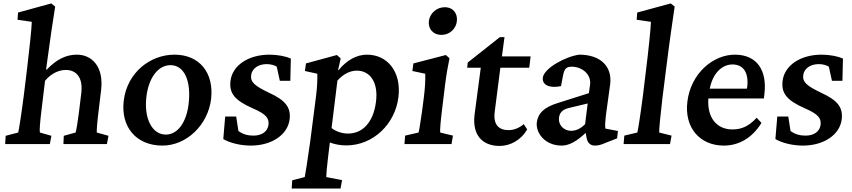

<svg xmlns="http://www.w3.org/2000/svg" viewBox="-20 -838 4954 1117"><path d="M10 0H270L279 -48L212 -67C209 -79 213 -128 221 -194L242 -368C276 -409 320 -431 363 -431C420 -431 464 -392 453 -297L439 -183C432 -127 425 -85 420 -67L351 -48L349 0H602L611 -48L543 -67C542 -81 546 -133 553 -187L568 -312C585 -449 516 -520 427 -520C365 -520 309 -493 252 -433L248 -434C274 -623 285 -703 301 -800L278 -818L85 -765L82 -723L165 -711C164 -671 149 -533 136 -426L118 -279C104 -170 91 -89 86 -67L13 -48Z M925 9C1064 9 1189 -109 1208 -261C1226 -414 1141 -520 995 -520C855 -520 720 -417 700 -253C681 -99 773 9 925 9ZM832 -278C846 -388 901 -459 972 -459C1052 -459 1094 -367 1077 -231C1064 -125 1013 -55 945 -55C865 -55 816 -148 832 -278Z M1439 9C1561 9 1654 -54 1665 -144C1673 -212 1642 -254 1546 -298C1463 -338 1436 -359 1441 -401C1446 -439 1482 -465 1532 -465C1554 -465 1576 -459 1590 -450L1608 -368H1669L1672 -497C1643 -511 1593 -520 1548 -520C1424 -520 1332 -457 1321 -368C1312 -295 1346 -254 1450 -208C1529 -174 1546 -150 1542 -112C1537 -73 1504 -49 1454 -49C1421 -49 1393 -57 1367 -76L1354 -160H1290L1279 -29C1318 -6 1380 9 1439 9Z M1677 259H1961L1970 210L1878 192C1878 176 1882 130 1889 73L1899 -9C1927 2 1963 8 1994 8C2152 8 2279 -117 2298 -273C2316 -422 2233 -520 2115 -520C2055 -520 1997 -488 1950 -430L1947 -431L1962 -498L1940 -518L1760 -469L1754 -425L1826 -409C1827 -374 1825 -329 1819 -282L1785 -17C1769 99 1756 176 1753 192L1680 211ZM1909 -93 1943 -369C1976 -406 2015 -427 2056 -427C2132 -427 2183 -360 2167 -243C2151 -123 2087 -61 2005 -61C1968 -61 1933 -74 1909 -93Z M2333 0H2607L2615 -49L2541 -67C2539 -79 2543 -131 2551 -194L2569 -342C2577 -405 2585 -450 2595 -499L2574 -518L2385 -469L2379 -425L2454 -409C2455 -374 2453 -328 2446 -273L2435 -188C2424 -112 2418 -76 2415 -67L2337 -49ZM2475 -715C2470 -671 2499 -635 2548 -635C2597 -635 2633 -671 2638 -715C2643 -759 2617 -796 2567 -796C2519 -796 2480 -759 2475 -715Z M3047 -85 3027 -116C3002 -94 2970 -81 2939 -81C2880 -81 2849 -114 2858 -187L2891 -444H3059L3067 -510H2900L2915 -622H2888L2701 -474L2698 -444H2777L2741 -172C2726 -50 2788 11 2887 11C2950 11 3013 -25 3047 -85Z M3248 9C3291 9 3337 -17 3387 -65L3393 -34C3399 -6 3415 9 3441 9C3457 9 3478 5 3503 -7L3570 -33L3575 -76L3502 -90C3499 -105 3501 -132 3505 -168L3530 -349C3542 -453 3472 -520 3350 -520C3272 -510 3145 -442 3138 -386C3133 -343 3178 -323 3244 -337L3255 -396C3263 -438 3274 -450 3306 -450C3369 -450 3420 -403 3413 -347L3406 -296L3223 -238C3146 -214 3110 -180 3103 -126C3096 -65 3150 9 3248 9ZM3232 -152C3235 -182 3252 -201 3290 -210L3399 -236L3384 -116C3358 -89 3330 -77 3302 -77C3259 -77 3227 -113 3232 -152Z M3608 0H3878L3887 -49L3815 -67C3814 -84 3822 -169 3834 -269L3857 -451C3878 -620 3891 -701 3905 -800L3882 -818L3687 -765L3684 -723L3767 -711C3766 -673 3752 -539 3738 -427L3720 -279C3706 -170 3693 -89 3688 -67L3612 -49Z M4191 9C4278 9 4356 -35 4410 -123L4382 -153C4336 -103 4294 -85 4241 -85C4149 -85 4093 -154 4101 -265H4424L4427 -290C4444 -430 4383 -519 4257 -520C4130 -521 3999 -412 3979 -247C3960 -95 4052 9 4191 9ZM4109 -322C4128 -417 4184 -463 4241 -463C4305 -463 4337 -415 4327 -332L4325 -322Z M4651 9C4773 9 4866 -54 4877 -144C4885 -212 4854 -254 4758 -298C4675 -338 4648 -359 4653 -401C4658 -439 4694 -465 4744 -465C4766 -465 4788 -459 4802 -450L4820 -368H4881L4884 -497C4855 -511 4805 -520 4760 -520C4636 -520 4544 -457 4533 -368C4524 -295 4558 -254 4662 -208C4741 -174 4758 -150 4754 -112C4749 -73 4716 -49 4666 -49C4633 -49 4605 -57 4579 -76L4566 -160H4502L4491 -29C4530 -6 4592 9 4651 9Z"/></svg>

Font: TPK Tissa Web SemiBold
Style: Italic
Weight: 600
Italic angle: -7°
Designer: Jacques Le Bailly, Suppakit Chalermlarp | Katatrad Co.,Ltd.
Foundry: Jacques Le Bailly, Cadson Demak Co.,Ltd.
Version: Version 5.000;Glyphs 3.1.2 (3151)